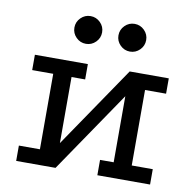

<svg xmlns="http://www.w3.org/2000/svg" viewBox="-72 -692 769 764"><g transform="rotate(10 312.5 -309.5)"><path d="M42 -429H256V-367H201V-100L425 -429H583V-367H498V-62H583V0H370V-62H425V-329L201 0H42V-62H127V-367H42ZM412 -619Q435 -619 451.5 -602.5Q468 -586 468 -563Q468 -540 451.5 -523.5Q435 -507 412 -507Q389 -507 372.5 -523.5Q356 -540 356 -563Q356 -586 372.5 -602.5Q389 -619 412 -619ZM234 -619Q257 -619 273.5 -602.5Q290 -586 290 -563Q290 -540 273.5 -523.5Q257 -507 234 -507Q211 -507 194.5 -523.5Q178 -540 178 -563Q178 -586 194.5 -602.5Q211 -619 234 -619Z"/></g></svg>

Font: Podkova
Style: Regular
Weight: 400
Designer: Ilya Yudin
Foundry: Cyreal (www.cyreal.org)
Version: Version 2.103